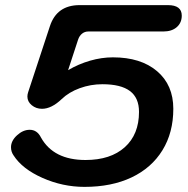

<svg xmlns="http://www.w3.org/2000/svg" viewBox="-20 -720 733 750"><path d="M33 -113Q23 -127 23 -145Q23 -170 46.5 -191.5Q70 -213 96 -213Q125 -213 140 -183Q189 -95 314 -95Q412 -95 467.5 -145Q523 -195 523 -283Q523 -338 487.5 -364.5Q452 -391 380 -391Q334 -391 291.5 -375.5Q249 -360 221 -333Q181 -295 144 -295Q121 -295 104 -309Q87 -323 87 -343Q87 -351 90 -360L175 -618Q202 -700 291 -700H636Q690 -700 690 -659Q690 -631 670.5 -614Q651 -597 618 -597H325Q311 -597 300.5 -588.5Q290 -580 285 -565L246 -446Q287 -470 332 -483Q377 -496 421 -496Q530 -496 593.5 -442Q657 -388 657 -295Q657 -202 614.5 -133Q572 -64 494 -27Q416 10 310 10Q225 10 146 -25Q67 -60 33 -113Z"/></svg>

Font: Kodchasan
Style: Bold Italic
Weight: 700
Italic angle: -10°
Version: Version 1.000; ttfautohint (v1.6)